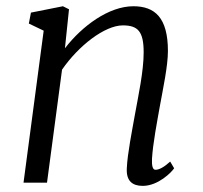

<svg xmlns="http://www.w3.org/2000/svg" viewBox="-20 -588 652 618"><path d="M55.7 0H131.3L179.7 -363.8C232.4 -440.4 316.9 -506.3 375.5 -506.3C424.3 -506.3 442.4 -486.3 442.4 -419.4C442.4 -358.4 425.3 -280.3 415 -223.1C405.3 -168.5 390.1 -92.8 388.2 -46.9C385.7 -5.4 406.2 10.3 439.5 10.3C489.7 10.3 533.2 -34.7 540.5 -46.4L527.8 -67.9C507.8 -49.8 492.2 -41.5 480.5 -41.5C471.2 -41.5 468.3 -54.7 469.2 -76.7C472.2 -127 485.8 -196.8 494.6 -246.6C504.4 -301.3 520.5 -375 520.5 -423.8C520.5 -531.7 478 -567.9 409.2 -567.9C330.6 -567.9 244.6 -504.9 189 -432.6L202.1 -558.1L182.6 -567.9L79.6 -547.4L72.8 -512.2L120.6 -489.3Z"/></svg>

Font: Merriweather
Style: Light Italic
Weight: 300
Italic angle: -7.5°
Designer: Eben Sorkin
Foundry: Eben Sorkin
Version: Version 1.001